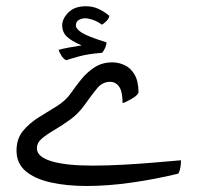

<svg xmlns="http://www.w3.org/2000/svg" viewBox="-20 -603 648 630"><path d="M264.6 7.3Q198.7 7.3 146.5 -4.4Q94.2 -16.1 64.2 -41.5Q34.2 -66.9 34.2 -108.4Q34.2 -147.5 55.2 -173.1Q76.2 -198.7 106.4 -217.5Q136.7 -236.3 166 -254.4Q195.3 -272.5 211.9 -296.4Q227.1 -318.4 246.1 -342Q265.1 -365.7 290.3 -382.1Q315.4 -398.4 348.6 -398.4Q368.7 -398.4 388.2 -389.6Q407.7 -380.9 420.9 -359.4Q434.1 -337.9 434.6 -299.8Q431.2 -289.6 411.9 -278.6Q392.6 -267.6 382.3 -264.6Q381.8 -303.7 370.6 -319.1Q359.4 -334.5 340.8 -334.5Q316.9 -334.5 299.8 -314.5Q282.7 -294.4 258.8 -260.3Q238.3 -231 211.4 -211.4Q184.6 -191.9 159.4 -177.2Q134.3 -162.6 117.7 -148.7Q101.1 -134.8 101.1 -116.2Q101.1 -88.4 148.7 -74Q196.3 -59.6 283.2 -59.6Q331.5 -59.6 384 -62.5Q436.5 -65.4 485.8 -69.6Q535.2 -73.7 573.7 -77.1Q574.2 -66.4 572 -53.7Q569.8 -41 564.9 -33.2Q488.3 -14.6 410.6 -3.7Q333 7.3 264.6 7.3ZM196.8 -405.3Q187.5 -410.6 180.9 -421.4Q174.3 -432.1 172.4 -439.5Q186.5 -443.4 206.1 -447Q225.6 -450.7 248 -454.1Q214.4 -468.3 199.2 -482.9Q184.1 -497.6 184.1 -520Q184.1 -541.5 204.3 -562Q224.6 -582.5 261.7 -582.5Q284.7 -582.5 303.5 -573.7Q322.3 -564.9 338.9 -550.8Q336.9 -541.5 329.1 -533.7Q321.3 -525.9 314.5 -522Q298.8 -533.2 284.4 -538.1Q270 -543 259.3 -543Q248.5 -543 238.8 -537.6Q229 -532.2 229 -519Q229 -508.3 248.3 -495.8Q267.6 -483.4 329.6 -463.9Q329.6 -457 325.2 -446.5Q320.8 -436 314.9 -429.7Q269 -426.3 238.5 -417.7Q208 -409.2 196.8 -405.3Z"/></svg>

Font: Harmattan
Style: Regular
Weight: 400
Designer: George W. Nuss III and SIL International
Foundry: SIL International
Version: Version 4.000